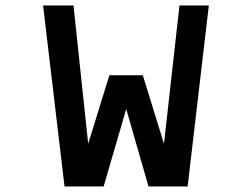

<svg xmlns="http://www.w3.org/2000/svg" viewBox="-20 -670 905 690"><path d="M211.9 0H352.5L433.6 -278.3L513.7 0H654.3L730.5 -650.4H625L569.3 -153.3L493.2 -399.4H373L296.9 -153.3L244.1 -650.4H134.8Z"/></svg>

Font: OCR-B
Style: Regular
Weight: 400
Version: 1.1